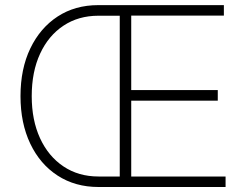

<svg xmlns="http://www.w3.org/2000/svg" viewBox="-20 -748 985 768"><path d="M374 0Q280.8 0 210.4 -45.7Q140.1 -91.3 101.1 -173.3Q62 -255.4 62 -363.3Q62 -472.7 101.3 -554.4Q140.6 -636.2 210.4 -681.9Q280.3 -727.5 373 -727.5H479.5V-685.1H373.5Q293.9 -685.1 233.9 -645.3Q173.8 -605.5 140.4 -533.2Q106.9 -460.9 106.9 -363.3Q106.9 -267.6 140.1 -195.3Q173.3 -123 233.6 -82.5Q293.9 -42 374 -42H479V0ZM459 0V-727.5H875.5V-685.5H504.9V-387.7H851.1V-345.2H504.9V-42H882.3V0Z"/></svg>

Font: Inter 18pt ExtraLight
Style: Regular
Weight: 250
Designer: Rasmus Andersson
Foundry: rsms
Version: Version 4.001;git-66647c0bb